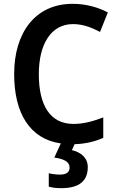

<svg xmlns="http://www.w3.org/2000/svg" viewBox="-20 -744 614 1004"><path d="M439 130C439 81 403 52 356 41L370 10C428 8 473 -3 520 -23V-130C467 -110 418 -96 364 -96C243 -96 183 -192 183 -356C183 -512 246 -618 362 -618C413 -618 460 -600 503 -577L544 -679C489 -708 425 -724 360 -724C162 -724 54 -570 54 -357C54 -152 136 -17 298 6L264 80C316 87 344 103 344 132C344 158 325 169 293 169C275 169 251 166 235 162V232C252 237 274 240 300 240C397 240 439 200 439 130Z"/></svg>

Font: Noto Sans Myanmar SemiCondensed SemiBold
Style: Regular
Weight: 600
Width: 4
Designer: Monotype Design Team
Foundry: Monotype Imaging Inc.
Version: Version 2.107